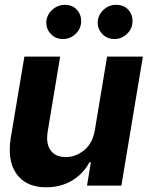

<svg xmlns="http://www.w3.org/2000/svg" viewBox="-20 -785 662 812"><path d="M464.1 -620Q430.8 -620 410.2 -643.8Q393.1 -663 393.1 -688.9Q393.1 -718.8 416.2 -741.8Q438.9 -764.6 470.9 -764.6Q505.7 -764.6 524.9 -741.1Q540.5 -722.3 540.5 -696.7Q540.5 -663.4 517 -641.7Q494.3 -620 464.1 -620ZM246.8 -620Q215.2 -620 195.3 -641Q175.8 -661.6 175.8 -689.3Q175.8 -704.5 182.7 -719.6Q189.6 -734.7 204.5 -746.8Q226.6 -764.6 253.6 -764.6Q288.4 -764.6 307.5 -741.1Q323.2 -722.3 323.2 -696.7Q323.2 -663.4 299.7 -641.7Q277 -620 246.8 -620ZM175.4 7.1Q101.9 7.1 61.4 -35.5Q21.3 -78.5 21.3 -150.9Q21.3 -162.3 22.2 -174Q23.1 -185.7 24.9 -198.2L83.1 -545.5H234.4L181.1 -225.1Q180.4 -218.8 179.9 -212.9Q179.3 -207 179.3 -201.3Q179.3 -164.1 199.6 -142.4Q219.8 -120.7 258.5 -120.7Q299.4 -120.7 335.2 -149.1Q370.4 -177.2 380.7 -232.2L432.9 -545.5H584.2L493.3 0H348L364.3 -99.1H358.7Q346.2 -75.6 328.1 -56.3Q310 -36.9 286.9 -22.7Q263.8 -8.5 235.8 -0.7Q207.7 7.1 175.4 7.1Z"/></svg>

Font: Linik Sans
Style: Bold Italic
Weight: 700
Italic angle: 9°
Designer: Fonts by Rasmus Andersson / Changes by Cristiano Sobral with parts from Marc Monis
Foundry: rsms
Version: Version 3.020; ttfautohint (v1.6)